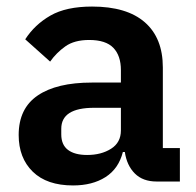

<svg xmlns="http://www.w3.org/2000/svg" viewBox="-20 -554 599 586"><path d="M458 0Q416 0 391.5 -24.5Q367 -49 361 -90H355Q342 -39 302 -13.5Q262 12 203 12Q123 12 80 -30Q37 -72 37 -142Q37 -223 95 -262.5Q153 -302 260 -302H349V-340Q349 -384 326 -408Q303 -432 252 -432Q207 -432 179.5 -412.5Q152 -393 133 -366L57 -434Q86 -479 134 -506.5Q182 -534 261 -534Q367 -534 422 -486Q477 -438 477 -348V-102H529V0ZM246 -81Q289 -81 319 -100Q349 -119 349 -156V-225H267Q167 -225 167 -161V-144Q167 -112 187.5 -96.5Q208 -81 246 -81Z"/></svg>

Font: IBM Plex Arabic SemiBold
Style: Regular
Weight: 600
Designer: Mike Abbink, Paul van der Laan, Pieter van Rosmalen, Wael Morcos, Khajak Apelian
Foundry: Bold Monday
Version: Version 1.0